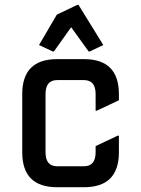

<svg xmlns="http://www.w3.org/2000/svg" viewBox="-20 -785 592 805"><path d="M219.7 0Q73.2 0 73.2 -146.5V-390.6Q73.2 -537.1 219.7 -537.1H332Q478.5 -537.1 478.5 -390.6V-364.7L385.7 -320.8H380.9V-390.6Q380.9 -449.2 332 -449.2H219.7Q170.9 -449.2 170.9 -390.6V-146.5Q170.9 -87.9 219.7 -87.9H332Q380.9 -87.9 380.9 -146.5V-172.4L473.6 -216.3H478.5V-146.5Q478.5 0 332 0ZM143.6 -596.2 218.3 -723.6 304.2 -764.6H309.1L413.1 -596.2L356.4 -569.3H351.6L278.3 -670.9L206.1 -569.3H201.2Z"/></svg>

Font: Nova Square
Style: Book
Weight: 400
Version: Version 2.000